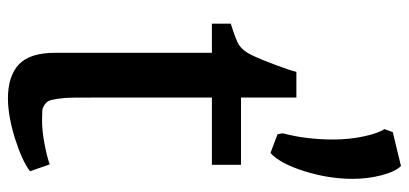

<svg xmlns="http://www.w3.org/2000/svg" viewBox="-284 -700 996 467"><g transform="rotate(90 213.5 -467.0)"><path d="M108.9 -104V-484.9H38.1V-530.8Q78.6 -543.5 89.8 -550.8Q106 -562 117.2 -587.4Q126 -606 138.9 -640.9Q151.9 -675.8 155.3 -690.4H217.8V-555.7H381.3V-484.9H217.8V-192.9Q217.8 -160.2 218 -143.3Q218.3 -126.5 220.7 -110.4Q223.1 -94.2 225.8 -88.4Q228.5 -82.5 235.8 -77.6Q243.2 -72.8 250.7 -72.3Q258.3 -71.8 273.4 -71.8H273.9Q299.3 -71.8 331.1 -77.9Q362.8 -84 379.9 -90.3H380.4L397 -42.5Q372.1 -23.4 318.4 -6.3Q264.6 10.7 221.2 11.2H220.2Q165.5 11.2 137.2 -15.4Q108.9 -42 108.9 -104ZM352.5 -627.4 307.1 -644.5 304.7 -657.2Q319.8 -713.9 319.8 -779.8Q319.8 -820.3 311.8 -856.2Q303.7 -892.1 294.4 -904.3L301.8 -924.8L384.3 -944.8Q397.9 -931.2 406.7 -897.7Q415.5 -864.3 415.5 -827.6Q415.5 -768.6 396.7 -709.2Q377.9 -649.9 352.5 -627.4Z"/></g></svg>

Font: HaufeMerriweather
Style: Regular
Weight: 400
Designer: Eben Sorkin ( eben@eyebytes.com )
Foundry: Eben Sorkin
Version: Version 1.56